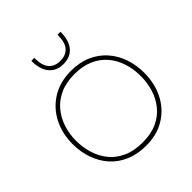

<svg xmlns="http://www.w3.org/2000/svg" viewBox="-254 -1143 1327 1327"><g transform="rotate(-45 409.5 -479.5)"><path d="M413 9Q327 9 261 -19.8Q195 -48.5 150.2 -99.5Q105.5 -150.5 82.8 -216.8Q60 -283 60 -358Q60 -461.5 102.8 -544.8Q145.5 -628 224.2 -676.5Q303 -725 411 -725Q493.5 -725 558 -696.8Q622.5 -668.5 667.5 -618Q712.5 -567.5 735.8 -501Q759 -434.5 759 -358Q759 -253 716.8 -170Q674.5 -87 596.8 -39Q519 9 413 9ZM411 -24Q494 -24 553.5 -51.5Q613 -79 651.2 -126.5Q689.5 -174 707.8 -233.8Q726 -293.5 726 -358Q726 -428 706.2 -488.5Q686.5 -549 647.2 -594.8Q608 -640.5 549 -666.2Q490 -692 411 -692Q329.5 -692 269.8 -664.8Q210 -637.5 170.8 -590.2Q131.5 -543 112.2 -483.2Q93 -423.5 93 -358Q93 -292 111.8 -232Q130.5 -172 169.2 -125Q208 -78 268 -51Q328 -24 411 -24ZM407 -794Q339.5 -794 302.2 -839.2Q265 -884.5 265 -967L294 -968Q294 -891 324 -858Q354 -825 407 -825Q461 -825 491 -857.8Q521 -890.5 521 -967H550Q550 -912 533.5 -873.2Q517 -834.5 485 -814.2Q453 -794 407 -794Z"/></g></svg>

Font: Commissioner Thin
Style: Regular
Weight: 100
Designer: Kostas Bartsokas
Foundry: Kostas Bartsokas
Version: Version 1.001;gftools[0.9.23]